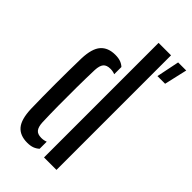

<svg xmlns="http://www.w3.org/2000/svg" viewBox="-248 -870 948 948"><g transform="rotate(45 226.0 -396.0)"><path d="M44 -124Q43 -162 42.5 -206.2Q42 -250.5 42 -297Q42 -343.5 42.5 -389.2Q43 -435 44 -476.5Q46.5 -547 73 -577.2Q99.5 -607.5 150 -607.5Q172 -607.5 187 -602Q202 -596.5 213.5 -586V-535.5Q199 -541.5 181.5 -541.5Q155.5 -541.5 144 -527.8Q132.5 -514 131 -483Q129 -421 128.5 -357.2Q128 -293.5 128.5 -232.5Q129 -171.5 131 -117Q132.5 -86.5 143.8 -72.5Q155 -58.5 181 -58.5Q198.5 -58.5 213.5 -64.5V-15Q201.5 -4 186.2 1.8Q171 7.5 149 7.5Q98 7.5 72.2 -23Q46.5 -53.5 44 -124ZM259 0V-800H346V0ZM371 -680 395.5 -800H452L424.5 -680Z"/></g></svg>

Font: Big Shoulders Stencil Display Thin SemiBold
Style: Regular
Weight: 600
Version: Version 2.001